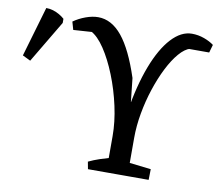

<svg xmlns="http://www.w3.org/2000/svg" viewBox="-259 -742 948 829"><g transform="rotate(10 215.0 -327.0)"><path d="M257 -159Q257 -221 242 -289.5Q227 -358 202 -420.5Q177 -483 147 -528Q117 -573 86 -589L101 -587L10 -581L0 -616Q24 -633 53 -643.5Q82 -654 107 -654Q166 -654 212.5 -597Q259 -540 298 -421L315 -264L302 -274Q321 -392 353.5 -477Q386 -562 428.5 -608Q471 -654 518 -654Q546 -654 572 -644.5Q598 -635 615 -622L605 -587H512L522 -589Q498 -582 473.5 -553.5Q449 -525 427 -481.5Q405 -438 387.5 -385Q370 -332 360 -276Q350 -220 350 -168ZM177 0 171 -32Q194 -43 219.5 -51.5Q245 -60 270 -67L271 0ZM303 0 306 -63 444 -47 443 0ZM257 0V-294H350V0ZM291 -248 293 -318H327V-248ZM-150 -418 -185 -435 -121 -654Q-105 -654 -90.5 -649.5Q-76 -645 -63 -637.5Q-50 -630 -40 -621V-603Z"/></g></svg>

Font: Eczar
Style: Regular
Weight: 400
Designer: Vaibhav Singh
Foundry: Rosetta Type Foundry
Version: Version 2.000